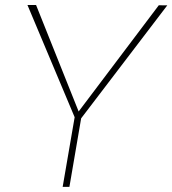

<svg xmlns="http://www.w3.org/2000/svg" viewBox="-20 -731 674 751"><path d="M287.6 -294.9 601.1 -710.4 634.3 -710 297.4 -268.1 251.5 0H225.1L272 -272.5L87.4 -711.4H121.1Z"/></svg>

Font: TypoPRO Roboto
Style: Italic
Weight: 250
Italic angle: -12°
Designer: Google
Version: Version 2.136; 2016